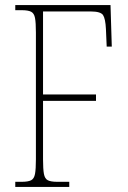

<svg xmlns="http://www.w3.org/2000/svg" viewBox="-20 -734 502 754"><path d="M40 0V-20H65Q90 -20 102 -26Q114 -32 117.5 -51Q121 -70 121 -108V-606Q121 -645 117.5 -663.5Q114 -682 102 -688Q90 -694 65 -694H40V-714H414L419 -551H399L396 -620Q394 -661 384.5 -675Q375 -689 336 -689H149V-363H357V-338H149V-108Q149 -70 152.5 -51Q156 -32 168 -26Q180 -20 205 -20H252V0Z"/></svg>

Font: Noto Serif Tamil Condensed Thin
Style: Regular
Weight: 100
Width: 3
Designer: Indian Type Foundry, Tom Grace, and the Monotype Design Team
Foundry: Monotype Imaging Inc.
Version: Version 2.004; ttfautohint (v1.8.4.7-5d5b)